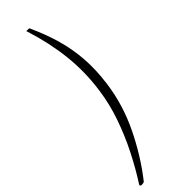

<svg xmlns="http://www.w3.org/2000/svg" viewBox="-343 -746 915 915"><g transform="rotate(-45 114.5 -288.5)"><path d="M-33 165Q-37 165 -38.5 162Q-40 159 -39 156Q3 91 40.5 17Q78 -57 105.5 -136Q133 -215 144 -295Q160 -408 148 -516Q136 -624 100 -737Q95 -742 103 -742H113Q120 -742 121 -735Q153 -665 173 -595.5Q193 -526 198.5 -451Q204 -376 192 -290Q175 -166 118.5 -50Q62 66 -13 161Q-18 165 -26 165H-33Z"/></g></svg>

Font: Libre Franklin Thin
Style: Italic
Weight: 100
Italic angle: -8°
Designer: Pablo Impallari, Rodrigo Fuenzalida, Nhung Nguyen
Foundry: Impallari Type
Version: Version 3.000